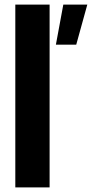

<svg xmlns="http://www.w3.org/2000/svg" viewBox="-20 -820 402 840"><path d="M47 0V-800H197V0ZM224.5 -624.5 257 -800H362L313.5 -624.5Z"/></svg>

Font: Big Shoulders Text Thin Black
Style: Regular
Weight: 900
Version: Version 2.002